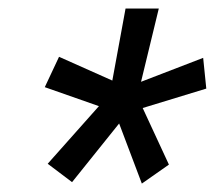

<svg xmlns="http://www.w3.org/2000/svg" viewBox="-20 -731 508 454"><path d="M213.9 -480 85.9 -524.9 119.6 -596.7 245.6 -540.5 276.9 -710.9H355.5L313.5 -537.6L460.4 -594.2L467.8 -521.5L317.4 -475.6L379.4 -341.8L315.4 -296.9L261.7 -439L150.4 -300.3L92.8 -343.8Z"/></svg>

Font: Ufes Sans
Style: Italic
Weight: 400
Designer: Ricardo Esteves & Filipe Motta
Foundry: ProDesignUfes - Ricardo Esteves, Filipe Motta
Version: Version 2.0